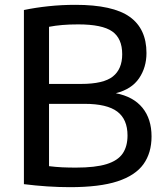

<svg xmlns="http://www.w3.org/2000/svg" viewBox="-20 -768 680 795"><path d="M269.5 7Q224.5 7 175.5 3.8Q126.5 0.5 79 -5.5V-726.5Q126.5 -736.5 180.5 -742.2Q234.5 -748 292.5 -748Q447 -748 516.8 -698.5Q586.5 -649 586.5 -548.5Q586.5 -489 555.8 -443.8Q525 -398.5 459.5 -382Q532 -368 569.8 -321.8Q607.5 -275.5 607.5 -203Q607.5 -135 574 -88.2Q540.5 -41.5 466.5 -17.2Q392.5 7 269.5 7ZM304 -667Q267 -667 238 -664.5Q209 -662 183 -657V-420.5H316Q408.5 -420.5 447.2 -451.2Q486 -482 486 -543.5Q486 -609 444.5 -638Q403 -667 304 -667ZM294 -74Q375 -74 421.5 -88.5Q468 -103 488 -132.5Q508 -162 508 -207Q508 -274 465.5 -306Q423 -338 330.5 -338H183V-80Q211 -76.5 237.8 -75.2Q264.5 -74 294 -74Z"/></svg>

Font: Encode Sans Md
Style: Regular
Weight: 500
Designer: Multiple Designers
Foundry: Impallari Type
Version: Version 3.002; ttfautohint (v1.8.3) -l 8 -r 50 -G 200 -x 14 